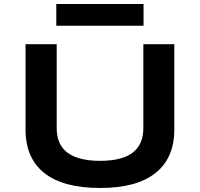

<svg xmlns="http://www.w3.org/2000/svg" viewBox="-20 -925 996 955"><path d="M478 10Q295 10 201 -64Q107 -138 107 -281V-705H262V-288Q262 -205 316.5 -165Q371 -125 478 -125Q586 -125 639.5 -165.5Q693 -206 693 -288V-705H847V-281Q847 -139 753.5 -64.5Q660 10 478 10ZM260 -797V-905H694V-797Z"/></svg>

Font: Nunito Sans 7pt Expanded
Style: Bold
Weight: 700
Width: 7
Designer: Vernon Adams
Foundry: Vernon Adams
Version: Version 3.101;gftools[0.9.27]